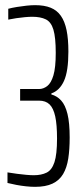

<svg xmlns="http://www.w3.org/2000/svg" viewBox="-20 -716 323 744"><path d="M116 8Q100 8 81 6Q62 4 43.5 0.5Q25 -3 9 -7V-48Q27 -45 46 -42.5Q65 -40 82 -38.5Q99 -37 111 -37Q140 -37 160.5 -47Q181 -57 191 -87.5Q201 -118 201 -179Q201 -233 194 -265Q187 -297 172 -311.5Q157 -326 131 -326H58V-371H131Q148 -371 163 -382.5Q178 -394 187 -424Q196 -454 196 -511Q196 -571 187 -601Q178 -631 157.5 -641Q137 -651 105 -651Q93 -651 76.5 -649.5Q60 -648 43 -645.5Q26 -643 12 -640V-682Q27 -686 45.5 -689Q64 -692 82.5 -694Q101 -696 116 -696Q152 -696 176.5 -686Q201 -676 216 -654.5Q231 -633 238 -599Q245 -565 245 -516Q245 -440 228 -402.5Q211 -365 179 -354V-350Q201 -344 217 -326.5Q233 -309 241.5 -274.5Q250 -240 250 -183Q250 -137 244.5 -101.5Q239 -66 224.5 -41.5Q210 -17 183.5 -4.5Q157 8 116 8Z"/></svg>

Font: Saira UltraCondensed Light
Style: Regular
Weight: 300
Width: 1
Designer: Hector Gatti with collaboration of the Omnibus-Type team
Foundry: Omnibus-Type
Version: Version 1.101